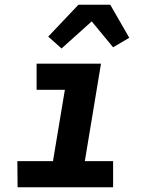

<svg xmlns="http://www.w3.org/2000/svg" viewBox="-20 -788 640 808"><path d="M456 0H54L53 -110H203L253 -410H134V-520H405L337 -110H456ZM239 -584 183 -634 310 -768H444L524 -629L456 -589L366 -698Z"/></svg>

Font: Iosevka XBd Ex Obl
Style: Regular
Weight: 800
Width: 7
Italic angle: -9°
Monospace: yes
Designer: Belleve Invis
Foundry: Belleve Invis
Version: Version 32.5.0; ttfautohint (v1.8.4)